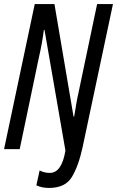

<svg xmlns="http://www.w3.org/2000/svg" viewBox="-20 -734 576 945"><path d="M221 191Q301 191 333.5 137.5Q366 84 386 -7L536 -714H458L366 -276Q359 -246 354.5 -217Q350 -188 345 -160H342L248 -714H151L0 0H77L172 -454Q180 -488 186 -522Q192 -556 196 -587H199L302 7Q284 117 225 117Q198 117 175 105L159 178Q185 191 221 191Z"/></svg>

Font: Noto Sans UI Condensed
Style: Italic
Weight: 400
Width: 3
Italic angle: -12°
Designer: Monotype Design Team
Foundry: Monotype Imaging Inc.
Version: Version 1.901